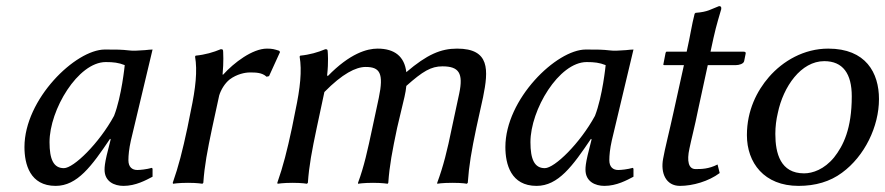

<svg xmlns="http://www.w3.org/2000/svg" viewBox="-20 -598 2895 628"><path d="M408 -138 479 -436C473 -436 464 -435 454 -434C436 -433 415 -431 403 -433C376 -436 363 -436 323 -436C227 -436 60 -274 60 -117C60 -61 78 10 162 10C233 10 280 -55 340 -144L342 -142L329 -90C323 -64 322 -52 322 -43C322 -4 354 10 384 10C424 10 458 -9 479 -20V-46L477 -49C459 -44 439 -42 429 -42C412 -42 400 -52 400 -74C400 -90 402 -111 408 -138ZM353 -219C304 -129 221 -48 189 -48C155 -48 142 -77 142 -133C142 -239 235 -395 326 -395C351 -395 368 -393 388 -385C388 -385 378 -283 353 -219Z M708 -354C712 -396 710 -427 710 -427C710 -437 708 -437 702 -437C678 -427 651 -419 620 -416L618 -413C626 -367 620 -310 604 -235L593 -180C577 -105 564 -54 545 0L546 3C546 3 564 0 595 0C626 0 642 3 642 3L645 0C649 -57 658 -104 674 -180L697 -286C703 -305 715 -325 731 -338C755 -356 782 -361 797 -361C816 -361 837 -361 852 -347L860 -349L896 -428L893 -432C877 -437 871 -439 853 -439C806 -439 745 -393 710 -354Z M1279 -180C1286 -212 1296 -249 1303 -281C1306 -294 1308 -306 1309 -317C1363 -365 1390 -381 1427 -381C1481 -381 1496 -359 1482 -292L1458 -180C1443 -106 1430 -54 1410 0V3C1410 3 1425 0 1460 0C1494 0 1507 3 1507 3L1510 0C1514 -57 1522 -104 1538 -180L1560 -280C1578 -369 1583 -439 1475 -439C1422 -439 1377 -420 1309 -362C1303 -413 1271 -439 1215 -439C1181 -439 1125 -424 1052 -349L1050 -352C1055 -395 1052 -427 1052 -427C1052 -437 1050 -437 1044 -437C1020 -427 993 -419 962 -416L960 -413C968 -367 962 -310 946 -235L935 -180C919 -105 906 -54 887 0L888 3C888 3 906 0 937 0C968 0 984 3 984 3L987 0C991 -57 1000 -104 1016 -180L1041 -297C1100 -357 1144 -379 1176 -379C1222 -379 1236 -359 1219 -278L1198 -180C1182 -105 1171 -54 1151 0V3C1151 3 1169 0 1200 0C1230 0 1248 3 1248 3L1250 0C1254 -57 1263 -104 1279 -180Z M1981 -138 2052 -436C2046 -436 2037 -435 2027 -434C2009 -433 1988 -431 1976 -433C1949 -436 1936 -436 1896 -436C1800 -436 1633 -274 1633 -117C1633 -61 1651 10 1735 10C1806 10 1853 -55 1913 -144L1915 -142L1902 -90C1896 -64 1895 -52 1895 -43C1895 -4 1927 10 1957 10C1997 10 2031 -9 2052 -20V-46L2050 -49C2032 -44 2012 -42 2002 -42C1985 -42 1973 -52 1973 -74C1973 -90 1975 -111 1981 -138ZM1926 -219C1877 -129 1794 -48 1762 -48C1728 -48 1715 -77 1715 -133C1715 -239 1808 -395 1899 -395C1924 -395 1941 -393 1961 -385C1961 -385 1951 -283 1926 -219Z M2226 -429H2161C2159 -429 2158 -428 2157 -425L2150 -389C2149 -386 2150 -385 2153 -385H2217L2183 -231C2170 -171 2154 -109 2149 -79C2140 -32 2158 10 2204 10C2246 10 2298 -5 2334 -32L2327 -60C2298 -45 2273 -45 2256 -45C2256 -45 2255 -45 2255 -45C2232 -45 2226 -71 2235 -112C2241 -142 2252 -182 2264 -242L2295 -385H2387C2397 -385 2412 -389 2414 -398L2419 -423C2420 -427 2417 -429 2412 -429H2304C2320 -504 2322 -510 2339 -568C2340 -575 2338 -578 2332 -578C2305 -568 2296 -559 2255 -556L2252 -553C2242 -514 2239 -487 2226 -429Z M2495 -346C2456 -301 2423 -237 2423 -156C2423 -66 2479 10 2592 10C2647 10 2695 -4 2734 -33C2808 -87 2855 -184 2855 -274C2855 -360 2812 -439 2689 -439C2610 -439 2541 -399 2495 -346ZM2676 -398C2737 -398 2766 -357 2766 -283C2766 -176 2738 -121 2708 -83C2676 -44 2638 -31 2610 -31C2533 -31 2516 -96 2516 -160C2516 -184 2519 -207 2524 -228C2542 -315 2600 -398 2676 -398Z"/></svg>

Font: Libertinus Sans
Style: Italic
Weight: 400
Italic angle: -12°
Designer: Philipp H. Poll, Khaled Hosny
Foundry: Caleb Maclennan
Version: Version 7.050;RELEASE